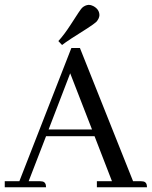

<svg xmlns="http://www.w3.org/2000/svg" viewBox="-20 -788 639 808"><path d="M598.6 0H387.7V-25.4H451.2L377.9 -214.8H173.8L100.6 -25.4H148.4C151.7 -25.4 154.9 -25.1 158.2 -24.4C168.6 -22.5 173.8 -14.3 173.8 0H0V-25.4H61.5L280.3 -585.9H316.4L540 -25.4H573.2C576.5 -25.4 579.8 -25.1 583 -24.4C593.4 -22.5 598.6 -14.3 598.6 0ZM367.2 -243.2 275.4 -479.5 184.6 -243.2ZM385.7 -696.3C378.6 -689.8 365.9 -680.7 347.7 -668.9C292.3 -634.4 256.8 -611 241.2 -598.6L225.6 -615.2C241.9 -632.8 259.4 -656.2 278.3 -685.5C304.4 -726.6 320 -749.7 325.2 -754.9C333.7 -762.7 343.1 -766.9 353.5 -767.6C359.4 -767.6 365.6 -766 372.1 -762.7C389.6 -753.6 398.4 -740.6 398.4 -723.6C397.8 -714.5 393.6 -705.4 385.7 -696.3Z"/></svg>

Font: Abhaya Libre
Style: Regular
Weight: 400
Designer: Pushpananda Ekanayake, Sol Matas, Pathum Egodawatta
Foundry: Mooniak
Version: Version 1.041; ; ttfautohint (v1.5)